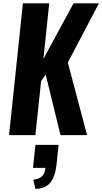

<svg xmlns="http://www.w3.org/2000/svg" viewBox="-20 -830 627 1179"><path d="M197.3 329.6 184.6 273.4Q217.3 270 236.3 253.7Q255.4 237.3 259.3 200.7H182.6L197.8 59.6H339.8L326.7 184.1Q318.4 255.4 288.1 292.2Q257.8 329.1 197.3 329.6ZM35.6 0 120.6 -809.6H282.2L246.6 -468.3L431.6 -809.6H587.4L396.5 -445.8L514.6 0H351.6L260.3 -372.6L232.4 -331.1L197.3 0Z"/></svg>

Font: Oswald
Style: Demi-Bold
Weight: 600
Designer: Vernon Adams
Foundry: Vernon Adams
Version: 3.0; ttfautohint (v0.94.23-7a4d-dirty) -l 8 -r 50 -G 200 -x 